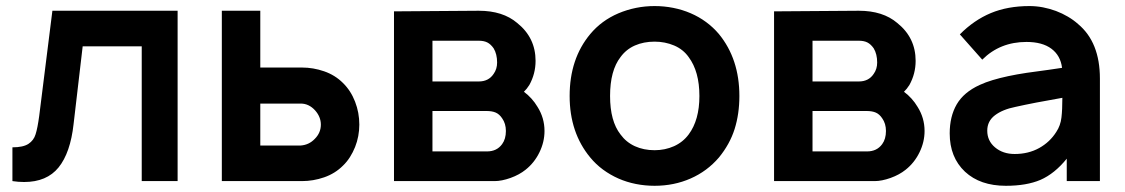

<svg xmlns="http://www.w3.org/2000/svg" viewBox="-20 -598 3714 634"><path d="M566.5 -562.5V0H448V-445H253L223 -188.5Q212.5 -93.5 173.5 -45.2Q134.5 3 59.5 3Q40.5 3 21 0V-111.5Q56.5 -111.5 74 -123Q91.5 -134.5 97.5 -154.5Q104 -174.5 109.5 -215.5L153 -562.5Z M839.5 -562.5V-375H977Q1014.5 -375 1050.5 -362.5Q1086.5 -350 1112.5 -324Q1138.5 -298.5 1152.5 -262.2Q1166.5 -226 1166.5 -186.5Q1166.5 -167.5 1163 -148.8Q1159.5 -130 1152.5 -112.5Q1145.5 -95 1135.5 -79.2Q1125.5 -63.5 1112.5 -51Q1086.5 -25 1050.5 -12.5Q1014.5 0 977 0H712.5V-562.5ZM839.5 -117.5H973Q1000.5 -119.5 1019.5 -139.5Q1039.5 -159.5 1039.5 -186.5Q1039.5 -212 1020.5 -233.5Q1000 -256 973 -256H839.5Z M1561 -562.5Q1640.5 -562.5 1688 -522Q1748.5 -473.5 1748.5 -397Q1748.5 -354.5 1728 -317.5Q1719.5 -304 1710 -295Q1737.5 -274.5 1755 -245Q1778 -208.5 1778 -165.5Q1778 -129 1761.2 -94.8Q1744.5 -60.5 1715.5 -37.5Q1695 -21 1666 -10.5Q1636.5 0 1613 0H1281V-560.5ZM1408 -329H1561Q1593.5 -329 1610 -354Q1621.5 -370 1621.5 -391.5Q1621.5 -419.5 1610 -438.5Q1600.5 -452 1589.2 -457.8Q1578 -463.5 1561 -463.5H1408ZM1408 -98H1588Q1620.5 -98 1638 -122Q1650.5 -139 1650.5 -165.5Q1650.5 -190 1638 -207.5Q1629 -221 1617 -226.2Q1605 -231.5 1586 -231.5H1408Z M1929 -78Q1861 -160 1861 -281Q1861 -404 1929 -485.5Q1966 -530 2022 -554Q2079 -578 2141.5 -578Q2173 -578 2203.2 -572Q2233.5 -566 2260.8 -554.2Q2288 -542.5 2311.5 -525.2Q2335 -508 2354 -485.5Q2421.5 -403 2421.5 -281Q2421.5 -222 2405.8 -172Q2390 -122 2354 -78Q2315 -32.5 2260.2 -8.5Q2205.5 15.5 2141.5 15.5Q2110 15.5 2079.8 9.5Q2049.5 3.5 2022.2 -8.5Q1995 -20.5 1971.2 -38Q1947.5 -55.5 1929 -78ZM2254 -409.5Q2236 -435 2206 -447.8Q2176 -460.5 2141.5 -460.5Q2105.5 -460.5 2076.5 -447.8Q2047.5 -435 2029 -409.5Q1994.5 -365 1994.5 -281Q1994.5 -198 2029 -154Q2047.5 -128.5 2076.5 -115.2Q2105.5 -102 2141.5 -102Q2176 -102 2205.5 -115.2Q2235 -128.5 2254 -154Q2289.5 -201.5 2289.5 -281Q2289.5 -362 2254 -409.5Z M2816 -562.5Q2895.5 -562.5 2943 -522Q3003.5 -473.5 3003.5 -397Q3003.5 -354.5 2983 -317.5Q2974.5 -304 2965 -295Q2992.5 -274.5 3010 -245Q3033 -208.5 3033 -165.5Q3033 -129 3016.2 -94.8Q2999.5 -60.5 2970.5 -37.5Q2950 -21 2921 -10.5Q2891.5 0 2868 0H2536V-560.5ZM2663 -329H2816Q2848.5 -329 2865 -354Q2876.5 -370 2876.5 -391.5Q2876.5 -419.5 2865 -438.5Q2855.5 -452 2844.2 -457.8Q2833 -463.5 2816 -463.5H2663ZM2663 -98H2843Q2875.5 -98 2893 -122Q2905.5 -139 2905.5 -165.5Q2905.5 -190 2893 -207.5Q2884 -221 2872 -226.2Q2860 -231.5 2841 -231.5H2663Z M3502.5 0V-74Q3462.5 -24.5 3415.5 -4Q3369.5 15.5 3301.5 15.5Q3216.5 15.5 3166.5 -31Q3116 -78.5 3116 -157.5Q3116 -213.5 3139.2 -253.5Q3162.5 -293.5 3215 -317.5Q3234.5 -326.5 3257.8 -333.5Q3281 -340.5 3309 -346.5Q3337 -352.5 3370.2 -357.5Q3403.5 -362.5 3443 -367.5L3487 -374Q3482 -414.5 3452 -437Q3422 -459.5 3369.5 -459.5Q3282 -459.5 3223.5 -401L3149.5 -484.5Q3196 -531.5 3251.8 -554.8Q3307.5 -578 3379.5 -578Q3401.5 -578 3423.8 -573.8Q3446 -569.5 3466.8 -561.8Q3487.5 -554 3506.2 -543Q3525 -532 3540 -518.5Q3612 -458.5 3612 -338.5V0ZM3488 -275Q3393 -258.5 3333 -245Q3290.5 -236.5 3265.2 -217.2Q3240 -198 3240 -166.5Q3240 -133 3265.5 -111.5Q3291.5 -89.5 3330.5 -89.5Q3376 -89.5 3411.5 -109.2Q3447 -129 3468 -162.5Q3482 -183.5 3485 -210Q3488 -235.5 3488 -275Z"/></svg>

Font: Russisch Sans
Style: Bold
Weight: 700
Designer: Michael Sharanda (font) & Cristiano Sobral (main changes)
Foundry: Michael Sharanda
Version: Version 2.00;September 8, 2020;FontCreator 13.0.0.2681 64-bi